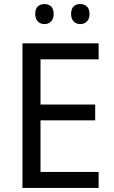

<svg xmlns="http://www.w3.org/2000/svg" viewBox="-20 -928 563 948"><path d="M91 0V-714H467V-635H180V-412H450V-334H180V-79H467V0ZM200 -908Q220 -908 232.5 -896Q245 -884 245 -859Q245 -835 232 -822Q219 -809 200 -809Q180 -809 167 -822Q154 -835 154 -859Q154 -884 166.5 -896Q179 -908 200 -908ZM376 -908Q396 -908 409 -896Q422 -884 422 -859Q422 -835 409 -822Q396 -809 376 -809Q357 -809 344 -822Q331 -835 331 -859Q331 -884 343.5 -896Q356 -908 376 -908Z"/></svg>

Font: Noto Sans Display
Style: Regular
Weight: 400
Designer: Monotype Design team
Foundry: Monotype Imaging Inc.
Version: Version 1.000